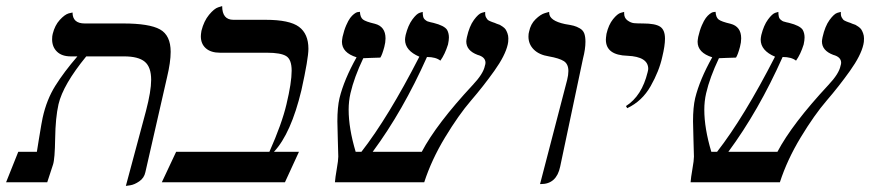

<svg xmlns="http://www.w3.org/2000/svg" viewBox="-63 -598 2855 630"><path d="M350 12 416 -234Q433 -299 433 -336Q433 -378 412 -395.5Q391 -413 344 -413H220Q144 -320 129 -256Q119 -212 118 -144Q117 -76 111 -58L92 0H-43L-3 -100H58Q60 -112 64.5 -140.5Q69 -169 72.5 -188.5Q76 -208 77 -212Q90 -271 118.5 -316.5Q147 -362 191 -413H169Q140 -413 124 -428.5Q108 -444 108 -469Q108 -480 110 -487Q117 -515 133 -532.5Q149 -550 162 -554L175 -557Q175 -521 215 -521H341Q427 -521 462 -501.5Q497 -482 497 -428Q497 -394 485 -344L414 -33Q410 -14 394 -3Q378 8 364 10Z M809 -533Q887 -533 918 -510Q949 -487 949 -438Q949 -406 926 -302Q892 -160 836 -100H918L872 0H468L515 -100H821Q862 -192 877 -256Q894 -327 894 -366Q894 -403 876 -414Q858 -425 813 -425H659Q629 -425 612.5 -439.5Q596 -454 596 -479Q596 -485 598 -497Q606 -529 623 -549.5Q640 -570 653 -574L666 -578Q666 -533 703 -533Z M1603 -452Q1595 -416 1559 -365.5Q1523 -315 1482.5 -268Q1442 -221 1397.5 -147.5Q1353 -74 1329 0H1036Q1037 -15 1042 -43.5Q1047 -72 1047 -84Q1047 -94 1045.5 -138Q1044 -182 1044 -200Q1044 -246 1051 -276Q1066 -337 1107 -410Q1059 -425 1059 -461Q1059 -465 1061 -477Q1066 -499 1073 -515Q1080 -531 1086 -539Q1092 -547 1098.5 -552Q1105 -557 1109 -558Q1113 -559 1116 -559H1118Q1119 -541 1128 -534Q1137 -527 1167 -520Q1202 -511 1202 -472Q1202 -459 1198 -444Q1191 -418 1185 -409Q1170 -409 1153.5 -408Q1137 -407 1129 -407Q1099 -344 1087 -292Q1081 -266 1081 -238Q1081 -177 1104 -100H1123Q1211 -213 1313 -412Q1266 -432 1266 -468Q1266 -473 1268 -483Q1276 -515 1290 -534Q1304 -553 1314 -556L1324 -559Q1324 -550 1325.5 -543.5Q1327 -537 1332 -533Q1337 -529 1339.5 -528Q1342 -527 1350 -525Q1358 -523 1359 -523Q1395 -514 1404 -500Q1410 -489 1410 -475Q1410 -466 1407 -452Q1397 -420 1382 -399Q1367 -411 1338 -411Q1259 -234 1160 -100H1321Q1369 -191 1488 -319Q1523 -356 1528 -382Q1530 -388 1530 -392Q1530 -411 1504 -418Q1467 -432 1467 -462Q1467 -466 1469 -476Q1477 -512 1492 -532.5Q1507 -553 1518 -556L1529 -559V-554Q1529 -549 1530 -545.5Q1531 -542 1533 -539Q1535 -536 1536.5 -534Q1538 -532 1542 -530Q1546 -528 1547.5 -527.5Q1549 -527 1554 -525Q1559 -523 1560 -523L1567 -520Q1574 -518 1577 -516.5Q1580 -515 1586.5 -510.5Q1593 -506 1596 -501.5Q1599 -497 1602 -489Q1605 -481 1605 -472Q1605 -459 1603 -452Z M1709 6 1798 -336Q1802 -352 1802 -365Q1802 -388 1787 -397.5Q1772 -407 1738 -413Q1706 -418 1688.5 -435.5Q1671 -453 1671 -478Q1671 -488 1673 -494Q1678 -519 1694.5 -535Q1711 -551 1725 -555L1739 -559V-556Q1739 -530 1791 -519Q1810 -516 1819.5 -513.5Q1829 -511 1839.5 -505Q1850 -499 1854 -488.5Q1858 -478 1858 -461Q1858 -437 1850 -406L1775 -51Q1763 6 1712 6Z M1995 -243 1991 -250Q2043 -283 2062 -361Q2064 -369 2064 -372Q2064 -412 1996 -415Q1925 -417 1925 -468Q1925 -473 1927 -487Q1934 -517 1948.5 -535Q1963 -553 1974 -556L1985 -559V-554Q1985 -539 1996 -531Q2007 -523 2017.5 -522Q2028 -521 2047 -521Q2087 -521 2103 -510.5Q2119 -500 2119 -471Q2119 -448 2110 -411Q2100 -365 2072 -315.5Q2044 -266 1995 -243Z M2770 -452Q2762 -416 2726 -365.5Q2690 -315 2649.5 -268Q2609 -221 2564.5 -147.5Q2520 -74 2496 0H2203Q2204 -15 2209 -43.5Q2214 -72 2214 -84Q2214 -94 2212.5 -138Q2211 -182 2211 -200Q2211 -246 2218 -276Q2233 -337 2274 -410Q2226 -425 2226 -461Q2226 -465 2228 -477Q2233 -499 2240 -515Q2247 -531 2253 -539Q2259 -547 2265.5 -552Q2272 -557 2276 -558Q2280 -559 2283 -559H2285Q2286 -541 2295 -534Q2304 -527 2334 -520Q2369 -511 2369 -472Q2369 -459 2365 -444Q2358 -418 2352 -409Q2337 -409 2320.5 -408Q2304 -407 2296 -407Q2266 -344 2254 -292Q2248 -266 2248 -238Q2248 -177 2271 -100H2290Q2378 -213 2480 -412Q2433 -432 2433 -468Q2433 -473 2435 -483Q2443 -515 2457 -534Q2471 -553 2481 -556L2491 -559Q2491 -550 2492.5 -543.5Q2494 -537 2499 -533Q2504 -529 2506.5 -528Q2509 -527 2517 -525Q2525 -523 2526 -523Q2562 -514 2571 -500Q2577 -489 2577 -475Q2577 -466 2574 -452Q2564 -420 2549 -399Q2534 -411 2505 -411Q2426 -234 2327 -100H2488Q2536 -191 2655 -319Q2690 -356 2695 -382Q2697 -388 2697 -392Q2697 -411 2671 -418Q2634 -432 2634 -462Q2634 -466 2636 -476Q2644 -512 2659 -532.5Q2674 -553 2685 -556L2696 -559V-554Q2696 -549 2697 -545.5Q2698 -542 2700 -539Q2702 -536 2703.5 -534Q2705 -532 2709 -530Q2713 -528 2714.5 -527.5Q2716 -527 2721 -525Q2726 -523 2727 -523L2734 -520Q2741 -518 2744 -516.5Q2747 -515 2753.5 -510.5Q2760 -506 2763 -501.5Q2766 -497 2769 -489Q2772 -481 2772 -472Q2772 -459 2770 -452Z"/></svg>

Font: Linux Libertine O
Style: Italic
Weight: 400
Italic angle: -12°
Designer: Philipp H. Poll
Foundry: Philipp H. Poll
Version: Version 5.1.6